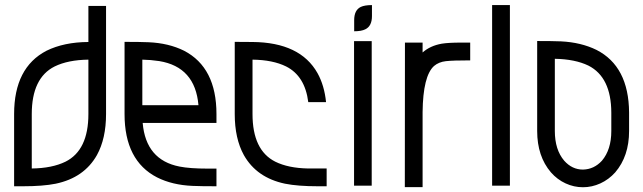

<svg xmlns="http://www.w3.org/2000/svg" viewBox="-20 -747 2580 770"><path d="M71.8 0H36.6V-289.6Q36.6 -476.1 166.5 -543.5Q236.8 -578.1 334.5 -578.6V-723.1H405.3V-289.6Q405.3 -191.4 368.7 -125Q317.4 -34.2 203.6 -10.3Q152.3 0 71.8 0ZM107.4 -71.3Q189 -72.3 242.7 -98.6Q334.5 -144.5 334.5 -289.6V-507.8Q252.9 -506.8 199.2 -480.5Q107.4 -434.6 107.4 -289.6Z M848.1 0Q786.1 0 752 -1.5Q670.9 -4.9 609.9 -35.6Q479.5 -102.5 479.5 -289.6V-579.1Q541.5 -579.1 575.7 -577.6Q656.7 -574.2 718.3 -543.5Q848.1 -476.1 848.1 -289.6V-253.9H552.2Q564.9 -105.5 699.7 -79.1Q741.2 -70.8 813 -70.8H848.1ZM775.9 -325.2Q762.7 -478.5 618.7 -502Q583.5 -507.3 550.8 -507.8V-325.2Z M1290 -71.3V0H1254.9Q1174.3 0 1123 -10.3Q1009.3 -34.2 958 -125Q921.4 -191.4 921.4 -289.6V-579.1L992.7 -578.6Q1184.1 -577.1 1253.4 -453.6Q1280.8 -404.3 1287.6 -337.4H1216.3Q1203.1 -442.4 1127.4 -480.5Q1074.2 -506.8 992.7 -507.8V-289.6Q992.7 -144.5 1084 -98.6Q1136.2 -72.8 1215.3 -71.3Z M1400.4 -621.6V-666Q1400.4 -706.5 1426.8 -719.2Q1442.4 -726.6 1471.7 -726.6V-682.6Q1471.7 -642.1 1444.8 -629.4Q1429.2 -621.6 1400.4 -621.6ZM1470.7 -2.4H1399.9V-582H1470.7Z M1674.8 3.4H1603.5L1604 -576.2H1674.8V-536.6Q1705.1 -563.5 1751.5 -571.8Q1778.8 -576.2 1830.6 -576.2H1865.7V-504.9Q1796.4 -504.9 1768.1 -501.7Q1739.7 -498.5 1720.7 -482.4Q1676.3 -442.4 1674.8 -297.4Z M2024.9 -2.4H1953.6V-726.6H2024.9Z M2317.9 3.9Q2281.7 3.9 2248.3 -11.5Q2214.8 -26.9 2189.5 -55.7Q2134.3 -120.1 2134.3 -221.7V-582.5Q2195.8 -582.5 2230 -581.1Q2310.5 -577.1 2372.1 -546.9Q2501.5 -481 2502.9 -295.9V-221.7Q2502.9 -120.6 2447.3 -55.7Q2421.4 -26.9 2387.7 -11.5Q2354 3.9 2317.9 3.9ZM2317.9 -66.9Q2362.3 -67.9 2394 -102.5Q2431.6 -147 2431.6 -221.7V-295.4Q2431.2 -437.5 2339.8 -483.9Q2286.1 -509.8 2205.1 -511.2V-221.7Q2205.1 -146.5 2242.7 -102.5Q2274.4 -66.9 2317.9 -66.9Z"/></svg>

Font: Greenwashing Machine
Style: Regular
Weight: 400
Designer: Tup Wanders
Foundry: Free font, DO NOT SELL
Version: Version 1.00;August 10, 2023;FontCreator 11.5.0.2430 64-bit